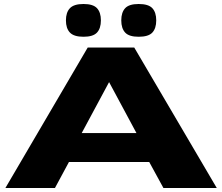

<svg xmlns="http://www.w3.org/2000/svg" viewBox="-20 -941 1111 961"><path d="M7 0 419 -703H652L1065 0H798L727 -130H325L255 0ZM389 -275H663L526 -530ZM674 -757Q626 -757 606.5 -778Q587 -799 587 -839Q587 -879 606.5 -900Q626 -921 674 -921Q723 -921 742.5 -900Q762 -879 762 -839Q762 -799 742.5 -778Q723 -757 674 -757ZM398 -757Q350 -757 330 -778Q310 -799 310 -839Q310 -879 330 -900Q350 -921 398 -921Q446 -921 465.5 -900Q485 -879 485 -839Q485 -799 465.5 -778Q446 -757 398 -757Z"/></svg>

Font: Georama ExtraExtended
Style: Bold
Weight: 700
Width: 8
Designer: Jean-Baptiste Levee
Foundry: Production Type
Version: Version 1.000